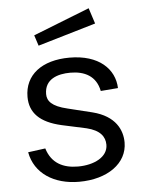

<svg xmlns="http://www.w3.org/2000/svg" viewBox="-53 -775 626 828"><g transform="rotate(-5 260.0 -361.0)"><path d="M362 -732 118 -636 133 -590 384 -664ZM256 10C380 10 466 -52 466 -142C466 -196 438 -258 340 -283L234 -309C165 -325 147 -350 147 -379C147 -444 204 -462 259 -462C320 -462 370 -438 383 -372L458 -378C455 -461 388 -527 261 -527C141 -527 66 -469 66 -374C66 -305 109 -261 202 -240L308 -217C366 -203 387 -174 387 -139C387 -86 327 -56 257 -56C194 -56 143 -80 123 -146L48 -136C65 -43 148 10 256 10Z"/></g></svg>

Font: United Sans
Style: Regular
Weight: 400
Designer: Pablo Impallari, Rodrigo Fuenzalida (Modified by Dan O. Williams)
Version: Version 1.000;PS 001.000;hotconv 1.0.88;makeotf.lib2.5.64775